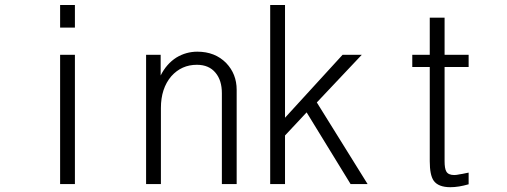

<svg xmlns="http://www.w3.org/2000/svg" viewBox="-20 -739 2040 772"><path d="M221.7 1H281.2V-518.6H221.7ZM221.7 -627.9H281.2V-718.8H221.7Z M567.4 1H627V-304.7Q627 -383.8 668.9 -432.6Q710 -478.5 771.5 -478.5Q820.3 -478.5 846.7 -446.3Q872.1 -416 872.1 -364.3V1H931.6V-377.9Q931.6 -441.4 889.6 -485.4Q844.7 -531.2 773.4 -531.2Q728.5 -531.2 689.5 -507.8Q649.4 -482.4 626 -435.5V-518.6H567.4Z M1066.4 1H1126V-194.3L1212.9 -287.1L1389.6 1H1458L1253.9 -327.1L1434.6 -518.6H1357.4L1126 -265.6V-718.8H1066.4Z M1767.6 -668H1708V-518.6H1637.7V-469.7H1708V-90.8Q1708 -35.2 1723.6 -12.7Q1742.2 13.7 1791 13.7Q1807.6 13.7 1826.2 10.7Q1843.8 7.8 1864.3 2V-44.9L1854.5 -43Q1836.9 -39.1 1828.1 -38.1Q1815.4 -35.2 1806.6 -35.2Q1782.2 -35.2 1774.4 -49.8Q1767.6 -61.5 1767.6 -90.8V-469.7H1864.3V-518.6H1767.6Z"/></svg>

Font: DotumChe
Style: Regular
Weight: 400
Monospace: yes
Version: Version 2.21